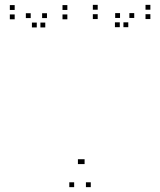

<svg xmlns="http://www.w3.org/2000/svg" viewBox="-20 -761 660 791"><path d="M354 10V-10H334V10ZM533 -687V-707H513V-687ZM508.5 -649V-669H488.5V-649ZM599.5 -682.5V-702.5H579.5V-682.5ZM599.5 -721V-741H579.5V-721ZM382.5 -721V-741H362.5V-721ZM382.5 -682.5V-702.5H362.5V-682.5ZM473.5 -649V-669H453.5V-649ZM474.5 -687V-707H454.5V-687ZM328.5 -85V-105H308.5V-85ZM321 -85V-105H301V-85ZM173.5 -686.5V-706.5H153.5V-686.5ZM166.5 -648V-668H146.5V-648ZM257.5 -681.5V-701.5H237.5V-681.5ZM257.5 -720V-740H237.5V-720ZM40.5 -720V-740H20.5V-720ZM40.5 -681.5V-701.5H20.5V-681.5ZM131.5 -648V-668H111.5V-648ZM106.5 -686.5V-706.5H86.5V-686.5ZM285.5 10V-10H265.5V10Z"/></svg>

Font: Monaspace Xenon Dots Var
Style: Regular
Weight: 400
Designer: Riley Cran and the Lettermatic Team
Version: Version 1.100 (Monaspace Xenon Dots)